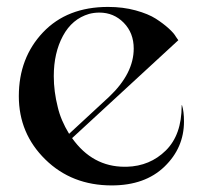

<svg xmlns="http://www.w3.org/2000/svg" viewBox="-20 -532 595 563"><path d="M513.7 -223.6Q519.5 -205.1 519.5 -175.8Q519.5 -98.6 462.4 -43.5Q405.3 11.7 307.6 11.7Q190.4 11.7 112.8 -64.5Q35.2 -140.6 35.2 -250Q35.2 -362.3 106 -437Q176.8 -511.7 296.9 -511.7Q340.8 -511.7 377.9 -501.5Q415 -491.2 437 -477.1Q459 -462.9 474.6 -448.7Q490.2 -434.6 496.1 -423.8L502.9 -414.1L191.4 -127Q251 -43 345.7 -43H351.6Q419.9 -44.9 466.3 -90.8Q512.7 -136.7 512.7 -221.7V-223.6ZM241.2 -491.2Q191.4 -476.6 164.6 -426.8Q137.7 -377 137.7 -308.6Q137.7 -263.7 149.4 -217.8Q158.2 -179.7 182.6 -139.6L299.8 -248Q372.1 -316.4 372.1 -389.6Q372.1 -435.5 342.8 -465.3Q313.5 -495.1 271.5 -495.1Q255.9 -495.1 241.2 -491.2Z"/></svg>

Font: Olivea
Style: LigaturesFont
Weight: 400
Designer: Achmad Aprilia Pratama
Version: Version 001.000